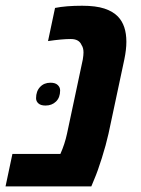

<svg xmlns="http://www.w3.org/2000/svg" viewBox="-49 -662 500 682"><path d="M-4.9 -115.2H165.5Q181.2 -150.4 189 -187L245.1 -450.7Q247.6 -466.3 247.6 -475.6Q247.6 -492.2 240.7 -502Q231.9 -523.4 202.6 -523.4Q171.4 -523.4 121.6 -516.1L146.5 -633.8Q185.1 -641.6 242.7 -641.6Q291.5 -641.6 321.8 -631.6Q352.1 -621.6 370.1 -603Q399.9 -571.8 399.9 -513.7Q399.9 -485.8 392.6 -450.7L336.4 -187Q327.6 -147.5 312.7 -100.3Q297.9 -53.2 286.1 -25.9L275.4 0H-29.3ZM79.1 -313Q79.1 -337.9 93.3 -353Q107.4 -368.2 130.4 -368.2Q147.5 -368.2 156 -360.1Q164.6 -352.1 164.6 -340.8Q164.6 -315.4 149.9 -301.3Q135.3 -287.1 112.8 -287.1Q95.7 -287.1 87.4 -294.7Q79.1 -302.2 79.1 -313Z"/></svg>

Font: Viking Open Sans
Style: Bold Italic
Weight: 700
Italic angle: -12°
Foundry: Ascender Corporation
Version: Version 2.000